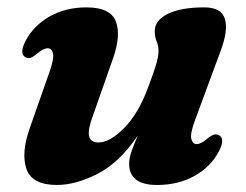

<svg xmlns="http://www.w3.org/2000/svg" viewBox="-20 -500 684 533"><path d="M587.5 -125Q606 -115.5 587.5 -79.5Q565.5 -37.5 520.5 -12Q475.5 13.5 416 13.5Q338.5 13.5 338.5 -45.5Q338.5 -61.5 345.5 -81Q352.5 -100.5 362.5 -123.5Q310.5 -47.5 250 -17Q189.5 13.5 138 13.5Q69 13.5 53.5 -30.8Q38 -75 63 -145.5L118 -302Q130.5 -338 127 -352Q123.5 -366 112.5 -366Q100.5 -366 82.5 -350.5Q71.5 -341.5 64.5 -339.5Q57.5 -337.5 51 -341Q32.5 -350.5 51 -386.5Q73 -428.5 117.2 -454Q161.5 -479.5 220 -479.5Q286.5 -479.5 301.5 -440.8Q316.5 -402 293.5 -337L238 -179Q223.5 -140.5 227.2 -122.5Q231 -104.5 253.5 -104.5Q285 -104.5 324.8 -144.8Q364.5 -185 391 -257Q406 -296.5 413 -319.8Q420 -343 420 -357.5Q420 -373 414.8 -385.2Q409.5 -397.5 409.5 -413.5Q409.5 -443.5 445.8 -461.5Q482 -479.5 547 -479.5Q594 -479.5 604 -448.5Q614 -417.5 593.5 -361.5L520.5 -164Q507.5 -128 511.2 -114Q515 -100 526 -100Q538 -100 556 -115.5Q567 -124.5 574 -126.2Q581 -128 587.5 -125Z"/></svg>

Font: Fraunces 9pt S000
Style: Bold Italic
Weight: 700
Italic angle: -16°
Version: Version 1.000; ttfautohint (v1.8.3)